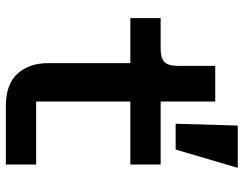

<svg xmlns="http://www.w3.org/2000/svg" viewBox="-106 -706 813 640"><g transform="rotate(90 300.0 -386.5)"><path d="M479 -566H393L399 -773H540ZM335 0Q261 0 226 -39Q191 -78 191 -140V-415H41V-516H143Q174 -516 187 -528.5Q200 -541 200 -573V-698H319V-516H529V-415H319V-101H529V0Z"/></g></svg>

Font: IBM Plex Mono SmBld
Style: Regular
Weight: 600
Monospace: yes
Designer: Mike Abbink, Paul van der Laan, Pieter van Rosmalen
Foundry: Bold Monday
Version: Version 2.3